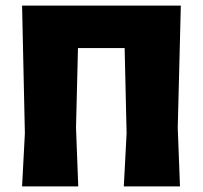

<svg xmlns="http://www.w3.org/2000/svg" viewBox="-20 -667 725 687"><path d="M59 0H260L252 -210L259 -495H426L433 -190L423 0H624L616 -210L627 -647H59L69 -190Z"/></svg>

Font: Luna Sans Black
Style: Regular
Weight: 900
Designer: Juan Pablo del Peral
Foundry: Huerta Tipografica
Version: Version 2.001; ttfautohint (v1.5)